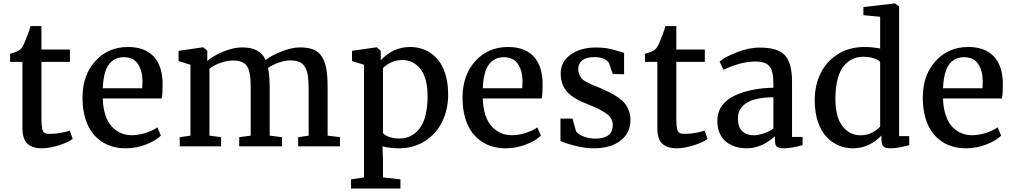

<svg xmlns="http://www.w3.org/2000/svg" viewBox="-20 -840 5815 1102"><path d="M108.9 -104V-484.9H38.1V-530.8Q78.6 -543.5 89.8 -550.8Q106 -562 117.2 -587.4Q126 -606 138.9 -640.9Q151.9 -675.8 155.3 -690.4H217.8V-555.7H381.3V-484.9H217.8V-192.9Q217.8 -160.2 218 -143.3Q218.3 -126.5 220.7 -110.4Q223.1 -94.2 225.8 -88.4Q228.5 -82.5 235.8 -77.6Q243.2 -72.8 250.7 -72.3Q258.3 -71.8 273.4 -71.8H273.9Q299.3 -71.8 331.1 -77.9Q362.8 -84 379.9 -90.3H380.4L397 -42.5Q372.1 -23.4 318.4 -6.3Q264.6 10.7 221.2 11.2H220.2Q165.5 11.2 137.2 -15.4Q108.9 -42 108.9 -104Z M702.6 11.2Q622.1 11.2 565.2 -26.4Q508.3 -64 481 -128.7Q453.6 -193.4 453.6 -279.8Q453.6 -408.7 527.1 -489.5Q600.6 -570.3 714.8 -570.3Q807.1 -570.3 857.9 -519.8Q908.7 -469.2 913.1 -372.1Q914.1 -302.2 907.7 -274.9H569.8V-272Q571.8 -217.8 585.9 -176.8Q600.1 -135.7 623.3 -111.8Q646.5 -87.9 674.8 -75.9Q703.1 -64 735.8 -64Q775.9 -64 817.9 -77.6Q859.9 -91.3 882.8 -109.4L903.3 -61.5Q873.5 -31.7 816.9 -10.3Q760.3 11.2 702.6 11.2ZM690.4 -511.7Q637.2 -511.7 605.7 -471.2Q574.2 -430.7 569.8 -333.5H796.4Q797.9 -352.5 797.9 -374Q797.4 -434.1 771.5 -472.9Q745.6 -511.7 690.4 -511.7Z M1011.7 0V-52.7L1073.2 -61.5V-468.3L1004.9 -489.7V-548.3L1144 -568.4H1146.5L1169.9 -548.8V-510.7L1169.4 -489.7Q1203.6 -520 1262 -543.9Q1320.3 -567.9 1368.7 -567.9Q1422.4 -567.9 1455.1 -550.3Q1487.8 -532.7 1504.9 -495.1Q1534.7 -520.5 1595 -544.2Q1655.3 -567.9 1700.7 -567.9Q1748.5 -567.9 1779.3 -555.4Q1810.1 -543 1828.1 -513.7Q1846.2 -484.4 1853.3 -442.9Q1860.4 -401.4 1860.4 -336.9V-61.5L1931.6 -52.7V0H1691.4V-52.7L1751.5 -61.5V-334Q1751.5 -377 1747.3 -404.3Q1743.2 -431.6 1731.9 -452.9Q1720.7 -474.1 1699.5 -483.6Q1678.2 -493.2 1645 -493.2Q1615.7 -493.2 1579.6 -480.5Q1543.5 -467.8 1518.6 -450.2Q1527.8 -404.3 1527.8 -335.9V-61.5L1598.6 -52.7V0H1353V-52.7L1418.9 -61.5V-336.4Q1418.9 -370.1 1416.7 -393.1Q1414.6 -416 1408.4 -436.3Q1402.3 -456.5 1391.4 -468Q1380.4 -479.5 1362.5 -486.1Q1344.7 -492.7 1319.3 -492.7Q1284.7 -492.7 1247.6 -480Q1210.4 -467.3 1182.1 -446.3V-61.5L1249 -52.7V0Z M1994.6 189.5 2069.3 178.2V-468.3L2000.5 -489.7V-548.3L2140.6 -568.4H2143.1L2165.5 -548.8V-494.6Q2237.3 -570.3 2334 -570.3Q2368.7 -570.3 2400.1 -560.5Q2431.6 -550.8 2459.7 -529.5Q2487.8 -508.3 2508.1 -477.1Q2528.3 -445.8 2540.3 -399.7Q2552.2 -353.5 2552.2 -297.4Q2552.2 -211.9 2518.1 -141.8Q2483.9 -71.8 2418.9 -30.3Q2354 11.2 2270 11.2Q2220.2 11.2 2175.3 0L2178.2 83V178.2L2278.3 189.5V242.2H1994.6ZM2288.1 -495.6Q2253.9 -495.6 2225.3 -481.9Q2196.8 -468.3 2178.2 -449.2V-76.7Q2185.5 -64.5 2212.4 -54.7Q2239.3 -44.9 2272.5 -44.9Q2343.8 -44.9 2387.9 -102.1Q2432.1 -159.2 2434.1 -279.8Q2435.1 -335 2424.1 -377.2Q2413.1 -419.4 2392.8 -444.8Q2372.6 -470.2 2346.2 -482.9Q2319.8 -495.6 2288.1 -495.6Z M2883.8 11.2Q2803.2 11.2 2746.3 -26.4Q2689.5 -64 2662.1 -128.7Q2634.8 -193.4 2634.8 -279.8Q2634.8 -408.7 2708.3 -489.5Q2781.7 -570.3 2896 -570.3Q2988.3 -570.3 3039.1 -519.8Q3089.8 -469.2 3094.2 -372.1Q3095.2 -302.2 3088.9 -274.9H2751V-272Q2752.9 -217.8 2767.1 -176.8Q2781.2 -135.7 2804.4 -111.8Q2827.6 -87.9 2856 -75.9Q2884.3 -64 2917 -64Q2957 -64 2999 -77.6Q3041 -91.3 3064 -109.4L3084.5 -61.5Q3054.7 -31.7 2998 -10.3Q2941.4 11.2 2883.8 11.2ZM2871.6 -511.7Q2818.4 -511.7 2786.9 -471.2Q2755.4 -430.7 2751 -333.5H2977.5Q2979 -352.5 2979 -374Q2978.5 -434.1 2952.6 -472.9Q2926.8 -511.7 2871.6 -511.7Z M3196.8 -31.2V-159.2H3266.1L3286.1 -86.9Q3295.9 -70.3 3327.9 -57.4Q3359.9 -44.4 3397 -44.4Q3497.1 -44.4 3497.1 -123Q3497.1 -159.7 3464.1 -185.3Q3431.2 -210.9 3351.6 -242.2Q3270.5 -273.4 3234.4 -313.7Q3198.2 -354 3198.2 -419.4Q3198.2 -485.4 3255.4 -526.4Q3312.5 -567.4 3399.9 -567.4Q3422.9 -567.4 3444.6 -565.2Q3466.3 -563 3485.4 -558.3Q3504.4 -553.7 3516.1 -550.5Q3527.8 -547.4 3543.9 -542Q3560.1 -536.6 3562 -536.1V-414.1L3497.1 -414.6L3475.6 -477.5Q3468.8 -491.7 3446.5 -502Q3424.3 -512.2 3393.6 -512.2Q3345.7 -512.7 3322.3 -493.9Q3298.8 -475.1 3298.8 -444.3Q3298.8 -427.2 3304.7 -413.3Q3310.5 -399.4 3317.6 -390.6Q3324.7 -381.8 3340.1 -372.8Q3355.5 -363.8 3366 -359.1Q3376.5 -354.5 3397.7 -345.9Q3418.9 -337.4 3429.2 -333Q3461.4 -318.8 3481.7 -308.6Q3502 -298.3 3526.6 -281.5Q3551.3 -264.6 3565.2 -247.6Q3579.1 -230.5 3588.9 -205.8Q3598.6 -181.2 3598.6 -151.9Q3598.6 -77.1 3542 -33Q3485.4 11.2 3387.2 11.2Q3338.9 11.2 3283.2 -2.7Q3227.5 -16.6 3196.8 -31.2Z M3752.9 -104V-484.9H3682.1V-530.8Q3722.7 -543.5 3733.9 -550.8Q3750 -562 3761.2 -587.4Q3770 -606 3783 -640.9Q3795.9 -675.8 3799.3 -690.4H3861.8V-555.7H4025.4V-484.9H3861.8V-192.9Q3861.8 -160.2 3862.1 -143.3Q3862.3 -126.5 3864.7 -110.4Q3867.2 -94.2 3869.9 -88.4Q3872.6 -82.5 3879.9 -77.6Q3887.2 -72.8 3894.8 -72.3Q3902.3 -71.8 3917.5 -71.8H3918Q3943.4 -71.8 3975.1 -77.9Q4006.8 -84 4023.9 -90.3H4024.4L4041 -42.5Q4016.1 -23.4 3962.4 -6.3Q3908.7 10.7 3865.2 11.2H3864.3Q3809.6 11.2 3781.2 -15.4Q3752.9 -42 3752.9 -104Z M4097.2 -146.5Q4097.2 -197.3 4125.2 -234.9Q4153.3 -272.5 4201.2 -293.5Q4249 -314.5 4303.2 -325Q4357.4 -335.4 4418.9 -336.4V-362.3Q4418.9 -431.6 4396.7 -459.2Q4374.5 -486.8 4314.5 -486.8Q4267.6 -486.8 4218 -472.2Q4168.5 -457.5 4132.8 -439.9H4132.3L4110.4 -486.8Q4135.3 -510.3 4205.6 -538.6Q4275.9 -566.9 4340.8 -566.9Q4443.4 -566.9 4484.6 -523.2Q4525.9 -479.5 4525.9 -372.6V-54.2H4586.4V-6.8Q4519.5 11.2 4480.5 11.2Q4450.2 11.2 4439 2.4Q4427.7 -6.3 4427.7 -39.6V-57.6Q4418 -48.8 4406.2 -40Q4394.5 -31.2 4372.8 -18.1Q4351.1 -4.9 4323 3.2Q4294.9 11.2 4266.1 11.2Q4231.4 11.2 4201.7 2Q4171.9 -7.3 4148.2 -25.6Q4124.5 -43.9 4110.8 -75Q4097.2 -106 4097.2 -146.5ZM4308.1 -63.5Q4330.6 -63.5 4363.3 -74.2Q4396 -85 4418.9 -102.1V-281.7Q4373.5 -281.7 4337.9 -274.9Q4302.2 -268.1 4279.5 -257.1Q4256.8 -246.1 4241.9 -230.2Q4227.1 -214.4 4221.2 -197.5Q4215.3 -180.7 4215.3 -161.1Q4215.3 -110.4 4240.5 -86.9Q4265.6 -63.5 4308.1 -63.5Z M4874.5 11.2Q4830.1 11.2 4791.3 -5.9Q4752.4 -22.9 4721.9 -56.2Q4691.4 -89.4 4673.8 -143.1Q4656.2 -196.8 4656.2 -264.6Q4656.2 -351.1 4690.4 -420.2Q4724.6 -489.3 4790.3 -529.8Q4856 -570.3 4942.4 -570.3Q4986.8 -570.3 5031.7 -561.5V-743.7L4935.5 -752.9V-799.3L5113.8 -820.3H5116.2L5140.6 -803.2V-58.6H5198.7V-6.8Q5131.3 11.2 5092.3 11.2Q5064 11.2 5051.5 1.2Q5039.1 -8.8 5039.1 -40.5V-62Q4967.8 11.2 4874.5 11.2ZM4919.9 -63.5Q4955.1 -63.5 4984.1 -78.4Q5013.2 -93.3 5031.7 -113.3V-483.4Q5023.9 -496.1 4996.6 -505.1Q4969.2 -514.2 4935.5 -514.2Q4901.4 -514.2 4873.5 -501.5Q4845.7 -488.8 4823.5 -462.2Q4801.3 -435.5 4788.6 -389.6Q4775.9 -343.8 4774.9 -282.2Q4772.9 -173.3 4813.5 -118.4Q4854 -63.5 4919.9 -63.5Z M5525.4 11.2Q5444.8 11.2 5387.9 -26.4Q5331.1 -64 5303.7 -128.7Q5276.4 -193.4 5276.4 -279.8Q5276.4 -408.7 5349.9 -489.5Q5423.3 -570.3 5537.6 -570.3Q5629.9 -570.3 5680.7 -519.8Q5731.4 -469.2 5735.8 -372.1Q5736.8 -302.2 5730.5 -274.9H5392.6V-272Q5394.5 -217.8 5408.7 -176.8Q5422.9 -135.7 5446 -111.8Q5469.2 -87.9 5497.6 -75.9Q5525.9 -64 5558.6 -64Q5598.6 -64 5640.6 -77.6Q5682.6 -91.3 5705.6 -109.4L5726.1 -61.5Q5696.3 -31.7 5639.6 -10.3Q5583 11.2 5525.4 11.2ZM5513.2 -511.7Q5460 -511.7 5428.5 -471.2Q5397 -430.7 5392.6 -333.5H5619.1Q5620.6 -352.5 5620.6 -374Q5620.1 -434.1 5594.2 -472.9Q5568.4 -511.7 5513.2 -511.7Z"/></svg>

Font: HaufeMerriweather
Style: Regular
Weight: 400
Designer: Eben Sorkin ( eben@eyebytes.com )
Foundry: Eben Sorkin
Version: Version 1.56